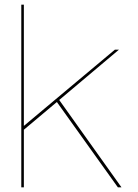

<svg xmlns="http://www.w3.org/2000/svg" viewBox="-20 -805 594 825"><path d="M222 -370 486.5 0H502L231.5 -379.5ZM71.5 0H82.5V-247.5L226.5 -368.5L230.5 -372L491 -591.5H473.5L82.5 -264V-785H71.5Z"/></svg>

Font: Anybody SemiExpanded Thin
Style: Regular
Weight: 250
Width: 6
Version: Version 1.113;gftools[0.9.25]